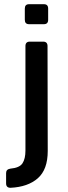

<svg xmlns="http://www.w3.org/2000/svg" viewBox="-20 -700 323 913"><path d="M118 -585Q98 -585 98 -606V-659Q98 -680 118 -680H189Q209 -680 209 -659V-606Q209 -585 189 -585ZM30 193Q9 193 9 172V123Q9 105 29 102Q73 98 87 76.5Q101 55 101 16V-481Q101 -502 122 -502H185Q206 -502 206 -481L207 18Q207 106 160 147.5Q113 189 30 193Z"/></svg>

Font: Pitagon Sans Medium
Style: Regular
Weight: 500
Designer: Travis Tran
Foundry: Pitagon
Version: Version 1.001; ttfautohint (v1.8.4.7-5d5b);gftools[0.9.26]